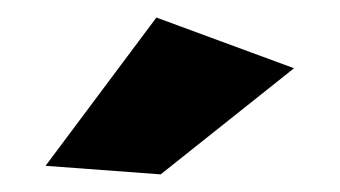

<svg xmlns="http://www.w3.org/2000/svg" viewBox="-20 -795 390 220"><path d="M159.2 -774.9 316.9 -716.8 164.1 -595.2 32.2 -605Z"/></svg>

Font: Montserrat-Arabic ExtraBold
Style: Regular
Weight: 800
Designer: Mohamed Gaber
Foundry: Kief Type Foundry
Version: Version 5.008;PS 005.008;hotconv 1.0.88;makeotf.lib2.5.64775